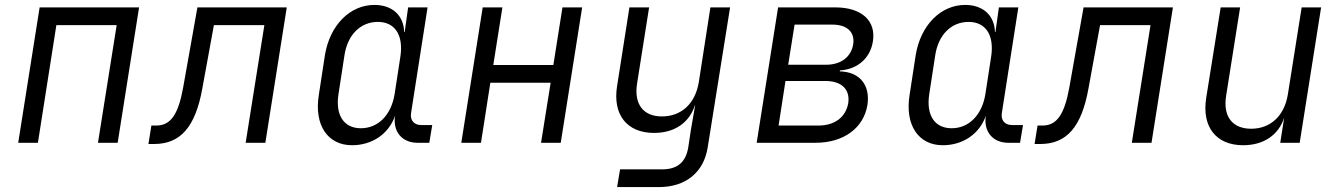

<svg xmlns="http://www.w3.org/2000/svg" viewBox="-20 -580 5440 780"><path d="M54 0H134L209 -478H454L378 0H458L545 -550H141Z M583 5H606C714 5 774 -65 802 -221L849 -478H1054L978 0H1058L1145 -550H782L724 -224C704 -114 673 -70 615 -70H595Z M1410 10C1493 10 1560 -37 1585 -110C1575 -47 1612 0 1676 0H1724L1736 -72H1691C1662 -72 1645 -92 1650 -121L1717 -550H1638L1624 -450H1622C1620 -517 1574 -560 1501 -560C1402 -560 1320 -478 1300 -356L1275 -193C1256 -72 1311 10 1410 10ZM1446 -59C1377 -59 1342 -112 1355 -197L1379 -353C1391 -438 1444 -491 1515 -491C1584 -491 1619 -438 1607 -353L1583 -197C1569 -112 1516 -59 1446 -59Z M1854 0H1934L1972 -244H2217L2178 0H2258L2345 -550H2265L2228 -316H1984L2021 -550H1941Z M2487 180H2657C2766 180 2839 120 2855 19L2946 -550H2866L2819 -247C2805 -159 2748 -107 2669 -107C2594 -107 2555 -156 2568 -240L2617 -550H2537L2487 -231C2468 -114 2527 -40 2637 -40C2720 -40 2780 -81 2803 -152H2804L2787 -54L2776 19C2766 79 2732 108 2670 108H2499Z M3054 0H3294C3407 0 3489 -60 3504 -154C3516 -235 3472 -288 3392 -290V-294C3463 -298 3515 -343 3526 -411C3540 -496 3480 -550 3373 -550H3141ZM3182 -317 3208 -480H3362C3422 -480 3454 -449 3446 -399C3437 -348 3396 -317 3336 -317ZM3143 -70 3171 -251H3333C3400 -251 3434 -216 3426 -161C3416 -104 3371 -70 3305 -70Z M3810 10C3893 10 3960 -37 3985 -110C3975 -47 4012 0 4076 0H4124L4136 -72H4091C4062 -72 4045 -92 4050 -121L4117 -550H4038L4024 -450H4022C4020 -517 3974 -560 3901 -560C3802 -560 3720 -478 3700 -356L3675 -193C3656 -72 3711 10 3810 10ZM3846 -59C3777 -59 3742 -112 3755 -197L3779 -353C3791 -438 3844 -491 3915 -491C3984 -491 4019 -438 4007 -353L3983 -197C3969 -112 3916 -59 3846 -59Z M4183 5H4206C4314 5 4374 -65 4402 -221L4449 -478H4654L4578 0H4658L4745 -550H4382L4324 -224C4304 -114 4273 -70 4215 -70H4195Z M5030 10C5113 10 5174 -31 5197 -102L5181 0H5260L5347 -550H5268L5212 -197C5198 -109 5141 -57 5063 -57C4987 -57 4948 -106 4961 -190L5018 -550H4939L4880 -181C4862 -64 4921 10 5030 10Z"/></svg>

Font: JetBrains Mono Light
Style: Italic
Weight: 336
Italic angle: -9°
Monospace: yes
Designer: Philipp Nurullin, Konstantin Bulenkov
Foundry: JetBrains
Version: Version 2.305